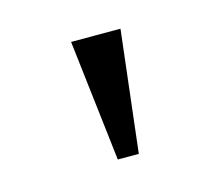

<svg xmlns="http://www.w3.org/2000/svg" viewBox="-49 -775 412 353"><g transform="rotate(-15 157.0 -598.5)"><path d="M137 -483H177L204 -714H110Z"/></g></svg>

Font: Noto Serif Devanagari ExtraCondensed
Style: Regular
Weight: 400
Width: 2
Designer: Universal Thirst, Indian Type Foundry and the Monotype Design Team
Foundry: Monotype Imaging Inc.
Version: Version 2.004